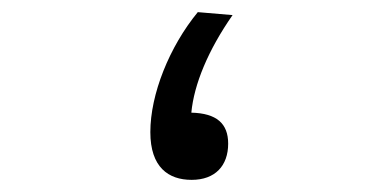

<svg xmlns="http://www.w3.org/2000/svg" viewBox="-20 -295 626 318"><path d="M297.4 2.9C336.4 2.9 357.9 -20.5 357.9 -57.1C357.9 -90.3 338.9 -107.4 296.9 -108.4C301.3 -155.3 324.7 -211.9 365.2 -270L307.6 -274.9C260.3 -217.3 229 -138.7 229 -76.2C229 -18.1 258.8 2.9 297.4 2.9Z"/></svg>

Font: Cascadia Mono PL SemiLight
Style: Regular
Weight: 350
Monospace: yes
Designer: Aaron Bell
Foundry: Saja Typeworks
Version: Version 2404.023